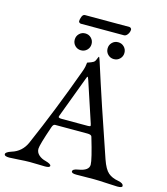

<svg xmlns="http://www.w3.org/2000/svg" viewBox="-131 -996 957 1100"><g transform="rotate(15 347.5 -445.5)"><path d="M236 -896H499Q504 -896 508 -892Q512 -888 512 -884Q512 -869 502.5 -855.5Q493 -842 481 -842H226Q221 -842 216.5 -845.5Q212 -849 212 -854Q212 -866 218 -881Q224 -896 236 -896ZM229.5 -780.5Q244 -795 265 -795Q286 -795 300.5 -780.5Q315 -766 315 -745Q315 -724 300.5 -709.5Q286 -695 265 -695Q244 -695 229.5 -709.5Q215 -724 215 -745Q215 -766 229.5 -780.5ZM424.5 -780.5Q439 -795 460 -795Q481 -795 495.5 -780.5Q510 -766 510 -745Q510 -724 495.5 -709.5Q481 -695 460 -695Q439 -695 424.5 -709.5Q410 -724 410 -745Q410 -766 424.5 -780.5ZM333 -542 243 -302Q241 -296 241 -294Q241 -287 262 -287H417Q431 -287 431 -292Q431 -294 429 -302L350 -541Q344 -559 341 -559Q339 -559 333 -542ZM668 5Q656 5 605 2Q554 -1 529 -1Q508 -1 471 -0.5Q434 0 424 0Q395 0 395 -12Q395 -26 428 -31Q489 -41 489 -76Q489 -106 451 -233Q448 -244 424 -244H233Q222 -244 216 -226Q176 -110 176 -87Q176 -66 192.5 -51Q209 -36 234 -30Q267 -21 267 -10Q267 1 238 1Q231 1 199.5 0Q168 -1 147 -1Q124 -1 83 2Q42 5 27 5Q-2 5 -2 -8Q-2 -20 31 -31Q91 -49 117 -108Q213 -328 304 -578Q311 -596 314 -610.5Q317 -625 317 -630.5Q317 -636 318 -636Q345 -645 354 -651Q360 -655 364 -664Q368 -673 370.5 -679.5Q373 -686 375 -686Q377 -686 385 -662Q459 -429 563 -128Q582 -73 605 -53.5Q628 -34 664 -28Q697 -22 697 -5Q697 5 668 5Z"/></g></svg>

Font: EB Garamond SC 12
Style: Regular
Weight: 400
Version: Version 0.016 ; ttfautohint (v0.97) -l 8 -r 50 -G 200 -x 0 -